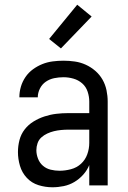

<svg xmlns="http://www.w3.org/2000/svg" viewBox="-20 -785 540 813"><path d="M202 8Q172 8 143 -1Q114 -10 93.5 -32Q73 -54 64.5 -83Q56 -112 56 -141Q56 -167 62.5 -192Q69 -217 84.5 -237Q100 -257 122 -270.5Q144 -284 168.5 -292Q193 -300 218 -303Q243 -306 269 -306H358V-355Q358 -376 351 -397Q344 -418 328 -432Q312 -446 291 -452Q270 -458 249 -458Q229 -458 209.5 -454Q190 -450 174 -439Q158 -428 149 -410Q140 -392 140 -373H62Q62 -396 68.5 -418Q75 -440 88 -459Q101 -478 119.5 -491.5Q138 -505 159 -513.5Q180 -522 203 -525Q226 -528 249 -528Q273 -528 297 -524.5Q321 -521 343 -511Q365 -501 383.5 -485Q402 -469 414 -448Q426 -427 431 -403Q436 -379 436 -355V0H358V-86Q349 -64 332.5 -45.5Q316 -27 295 -14.5Q274 -2 250 3Q226 8 202 8ZM232 -62Q256 -62 280.5 -68.5Q305 -75 323 -91.5Q341 -108 349.5 -131.5Q358 -155 358 -180V-236H269Q254 -236 238.5 -234.5Q223 -233 208.5 -229.5Q194 -226 180 -219.5Q166 -213 155 -203Q144 -193 139 -178.5Q134 -164 134 -149Q134 -131 141 -113Q148 -95 162 -83Q176 -71 194.5 -66.5Q213 -62 232 -62ZM238 -580 188 -620 307 -765 368 -715Z"/></svg>

Font: Iosevka Curly
Style: Regular
Weight: 400
Monospace: yes
Designer: Belleve Invis
Foundry: Belleve Invis
Version: Version 22.1.2; ttfautohint (v1.8.4)